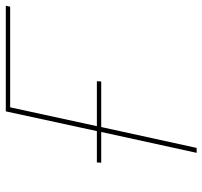

<svg xmlns="http://www.w3.org/2000/svg" viewBox="-38 -660 698 662"><g transform="rotate(-90 311.0 -329.0)"><path d="M272 -643 207 -344H362L361 -329H204L132 0H115L187 -329H81L82 -344H190L258 -658H622L619 -643Z"/></g></svg>

Font: Ysabeau Thin
Style: Italic
Weight: 200
Italic angle: -12°
Designer: Christian Thalmann (Catharsis Fonts)
Version: Version 0.003